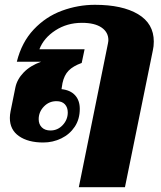

<svg xmlns="http://www.w3.org/2000/svg" viewBox="-20 -583 672 799"><path d="M429 -401Q431 -411 431 -416Q431 -449 402.5 -468.5Q374 -488 321 -488Q259 -488 210.5 -456.5Q162 -425 144 -378H332L320 -321Q284 -308 265.5 -289Q247 -270 240 -237L236 -212Q273 -208 292.5 -186.5Q312 -165 312 -130Q312 -87 291 -55.5Q270 -24 235 -7Q200 10 160 10Q97 10 59 -16.5Q21 -43 21 -92Q21 -105 24 -120L44 -219Q51 -253 78.5 -281.5Q106 -310 151 -326H50Q70 -407 120.5 -460.5Q171 -514 238 -538.5Q305 -563 375 -563Q489 -563 554.5 -524Q620 -485 620 -410Q620 -390 616 -373L500 196H308ZM262 -115Q262 -136 250 -149Q238 -162 215 -162Q184 -162 162.5 -139.5Q141 -117 141 -87Q141 -66 154 -53Q167 -40 190 -40Q220 -40 241 -62.5Q262 -85 262 -115Z"/></svg>

Font: Taviraj Black
Style: Italic
Weight: 900
Italic angle: -12°
Designer: Katatrad Team
Foundry: CadsonDemak
Version: Version 1.001